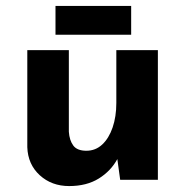

<svg xmlns="http://www.w3.org/2000/svg" viewBox="-20 -606 624 647"><path d="M213 21Q154 21 114 -15.5Q74 -52 72 -110V-437H212V-162Q214 -133 227 -115.5Q240 -98 271 -98Q302 -98 324.5 -119Q347 -140 359.5 -176.5Q372 -213 372 -259V-437H512V0H385L374 -80L376 -71Q354 -30 313 -4.5Q272 21 213 21ZM167 -586H422V-489H167Z"/></svg>

Font: Reem Kufi Fun
Style: Bold
Weight: 700
Designer: Khaled Hosny
Version: Version 1.005